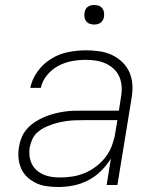

<svg xmlns="http://www.w3.org/2000/svg" viewBox="-20 -739 640 767"><path d="M213 8Q190 8 167.5 5Q145 2 125.5 -7Q106 -16 90 -30.5Q74 -45 65 -65Q56 -85 54 -107.5Q52 -130 56 -152Q59 -172 67 -191Q75 -210 89 -225.5Q103 -241 121 -252.5Q139 -264 158 -272Q177 -280 196.5 -285Q216 -290 235.5 -293Q255 -296 274.5 -296.5Q294 -297 313 -297H455L463 -349Q467 -370 466 -391Q465 -412 457.5 -430.5Q450 -449 436 -462.5Q422 -476 404 -484.5Q386 -493 365.5 -496.5Q345 -500 324 -500Q296 -500 268 -495Q240 -490 214 -476.5Q188 -463 168.5 -439.5Q149 -416 143 -388H101Q108 -423 130.5 -454Q153 -485 185 -504.5Q217 -524 253 -531Q289 -538 324 -538Q351 -538 378 -534Q405 -530 428 -519Q451 -508 469.5 -490Q488 -472 498 -448Q508 -424 509 -397Q510 -370 505 -343L449 0H406L423 -106Q407 -79 383.5 -56Q360 -33 332 -18.5Q304 -4 273.5 2Q243 8 213 8ZM221 -30Q246 -30 270.5 -34Q295 -38 319 -48Q343 -58 364.5 -74.5Q386 -91 402 -112Q418 -133 427 -157Q436 -181 440 -205L449 -259H313Q298 -259 282 -258.5Q266 -258 250 -256Q234 -254 218.5 -250.5Q203 -247 187 -241.5Q171 -236 156 -228.5Q141 -221 128.5 -209.5Q116 -198 109 -182.5Q102 -167 99 -151Q96 -134 98 -116.5Q100 -99 107 -84.5Q114 -70 126.5 -59Q139 -48 154 -41.5Q169 -35 186 -32.5Q203 -30 221 -30ZM356 -641Q347 -641 338.5 -644Q330 -647 324.5 -654Q319 -661 317.5 -670.5Q316 -680 318 -690Q319 -696 322 -702Q325 -708 331 -712Q337 -716 343.5 -717.5Q350 -719 356 -719Q366 -719 374.5 -716Q383 -713 388.5 -706Q394 -699 395.5 -689.5Q397 -680 395 -670Q394 -664 390.5 -658Q387 -652 381.5 -648Q376 -644 369.5 -642.5Q363 -641 356 -641Z"/></svg>

Font: Iosevka Curly XLtExObl
Style: Regular
Weight: 200
Width: 7
Italic angle: -9°
Monospace: yes
Designer: Belleve Invis
Foundry: Belleve Invis
Version: Version 11.0.1; ttfautohint (v1.8.3)